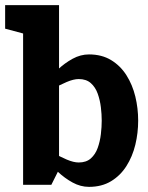

<svg xmlns="http://www.w3.org/2000/svg" viewBox="-40 -720 578 748"><path d="M190 -60 50 -70V-700H190ZM190 -60 160 0H50V-70ZM107.3 -163.3Q107.3 -163.3 124.2 -151.8Q141 -140.3 166.8 -125.2Q192.7 -110 219.7 -98.5Q246.7 -87 266.7 -87L306.7 8Q273.7 8 242.7 -9Q211.7 -26 185.2 -51Q158.7 -76 138.7 -101Q118.7 -126 107.7 -143Q96.7 -160 96.7 -160ZM107.3 -336.7 96.7 -340Q96.7 -340 107.7 -357Q118.7 -374 138.7 -399Q158.7 -424 185.2 -449Q211.7 -474 242.7 -491Q273.7 -508 306.7 -508L266.7 -412Q246.7 -412 219.7 -400.5Q192.7 -389 166.8 -374.3Q141 -359.7 124.2 -348.2Q107.3 -336.7 107.3 -336.7ZM266.7 -412 306.7 -508Q356.3 -508 392.7 -486Q429 -464 452.5 -427Q476 -390 487.2 -344Q498.3 -298 498.3 -250Q498.3 -202 487.2 -156Q476 -110 452.5 -73Q429 -36 392.7 -14Q356.3 8 306.7 8L266.7 -87Q296 -87 313.8 -102.8Q331.7 -118.7 340.7 -144Q349.7 -169.3 353 -197.5Q356.3 -225.7 356.3 -250Q356.3 -274.3 353 -302Q349.7 -329.7 340.7 -355Q331.7 -380.3 313.8 -396.2Q296 -412 266.7 -412ZM-20 -700H60L79.3 -581.7L-20 -608.3Z"/></svg>

Font: Epunda Slab Light
Style: Regular
Weight: 300
Designer: Simon Atzbach
Foundry: typofactur
Version: Version 1.102